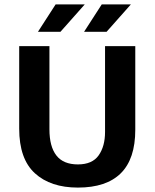

<svg xmlns="http://www.w3.org/2000/svg" viewBox="-20 -839 701 870"><path d="M67 -630H204V-253Q204 -175 235.5 -134.5Q267 -94 333 -94Q398 -94 427 -135Q456 -176 456 -241V-630H593V-251Q593 -119 527.5 -54Q462 11 333 11Q209 11 138 -54Q67 -119 67 -256ZM254 -695H152L232 -819H364ZM463 -695H361L441 -819H573Z"/></svg>

Font: Ek Mukta
Style: Bold
Weight: 700
Designer: Girish Dalvi and Yashodeep Gholap
Foundry: Ek Type
Version: Version 2.538;PS 1.002;hotconv 16.6.51;makeotf.lib2.5.65220;